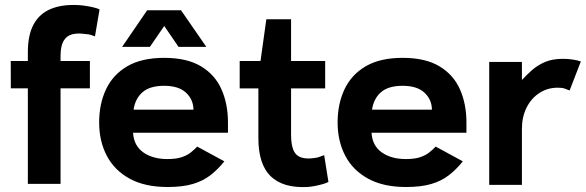

<svg xmlns="http://www.w3.org/2000/svg" viewBox="-20 -748 2383 781"><path d="M385 -710 366.3 -600Q360.3 -602.7 350.3 -605.8Q340.3 -609 326 -609.7Q295 -614.3 272.7 -608.2Q250.3 -602 238.3 -581Q226.3 -560 226.3 -520V-500H345.7V-388.7H226.3V0H93.3V-388.7H24L23.7 -500H93.3V-535.3Q93.3 -606.7 117.3 -649.8Q141.3 -693 187 -711.8Q232.7 -730.7 298 -727.3Q311.7 -726.7 328.2 -724.2Q344.7 -721.7 360.2 -718Q375.7 -714.3 385 -710Z M716.3 -706.3 819.3 -557.3H706.3L648 -642.3L589.7 -557.3H476.7L578.7 -706.3ZM907.3 -208H521.3Q524.3 -155.7 562.7 -128.3Q601 -101 661.3 -101Q696 -101 718.7 -108.5Q741.3 -116 756 -127.8Q770.7 -139.7 782.3 -151.7L892.7 -91.7Q865.7 -58.3 835.8 -35.2Q806 -12 764.7 0.3Q723.3 12.7 661.3 12.7Q569.3 12.7 507.3 -21.3Q445.3 -55.3 414.3 -114.7Q383.3 -174 383.3 -250Q383.3 -325 411.2 -384.5Q439 -444 497.5 -478.3Q556 -512.7 648 -512.7Q740.3 -512.7 797.5 -478.3Q854.7 -444 881 -384.5Q907.3 -325 907.3 -250ZM523.3 -302H767Q766.3 -343.7 736.3 -371.3Q706.3 -399 648 -399Q590 -399 560.2 -373.3Q530.3 -347.7 523.3 -302Z M1316 -7.8Q1307 -3 1291.5 1.3Q1276 5.7 1259.3 8.8Q1242.7 12 1229 12.7Q1130.7 17.3 1080.8 -31.3Q1031 -80 1031 -186V-388.3H955V-500H1039.7L1063.4 -669.7H1164V-500H1302.7V-388.3H1164V-201.3Q1164 -139.3 1186 -118.8Q1208 -98.3 1257.3 -105Q1271.3 -106.3 1282.1 -110.8Q1292.9 -115.3 1298.7 -116.7Z M1877.3 -208H1491.3Q1494.3 -155.7 1532.7 -128.3Q1571 -101 1631.3 -101Q1666 -101 1688.7 -108.5Q1711.3 -116 1726 -127.8Q1740.7 -139.7 1752.3 -151.7L1862.7 -91.7Q1835.7 -58.3 1805.8 -35.2Q1776 -12 1734.7 0.3Q1693.3 12.7 1631.3 12.7Q1539.3 12.7 1477.3 -21.3Q1415.3 -55.3 1384.3 -114.7Q1353.3 -174 1353.3 -250Q1353.3 -325 1381.2 -384.5Q1409 -444 1467.5 -478.3Q1526 -512.7 1618 -512.7Q1710.3 -512.7 1767.5 -478.3Q1824.7 -444 1851 -384.5Q1877.3 -325 1877.3 -250ZM1493.3 -302H1737Q1736.3 -343.7 1706.3 -371.3Q1676.3 -399 1618 -399Q1560 -399 1530.2 -373.3Q1500.3 -347.7 1493.3 -302Z M2297 -380Q2287.7 -384 2277 -387.7Q2266.3 -391.3 2249 -391.3Q2207.3 -391.3 2174.2 -369.8Q2141 -348.3 2122 -310.3Q2103 -272.3 2103 -224V4H1970V-496H2103V-422.7Q2122 -443.3 2144.3 -463Q2166.7 -482.7 2196.7 -495.7Q2226.7 -508.7 2269.7 -508.7Q2290.7 -508.7 2309.7 -505.8Q2328.7 -503 2342.7 -498Z"/></svg>

Font: Nata Sans
Style: Regular
Weight: 400
Designer: Daniel Uzquiano Cruz
Version: Version 1.001